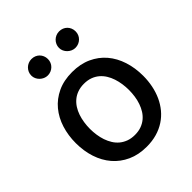

<svg xmlns="http://www.w3.org/2000/svg" viewBox="-211 -884 1024 1024"><g transform="rotate(-45 301.0 -372.0)"><path d="M46.9 -270.2Q46.9 -328.1 63 -379.4Q79.2 -430.8 111.2 -469.3Q143.1 -507.8 190.7 -530.2Q238.3 -552.6 301.1 -552.6Q362.6 -552.6 410 -530.9Q457.4 -509.2 489.7 -471.2Q522 -433.2 538.7 -381.6Q555.4 -329.9 555.4 -270.2Q555.4 -231.9 548.1 -196Q540.8 -160.2 526.5 -128.9Q512.1 -97.7 490.8 -71.9Q469.5 -46.2 441.2 -27.7Q413 -9.2 378 0.9Q343 11 301.1 11Q240.1 11 192.8 -10.7Q145.6 -32.3 113.1 -70.1Q80.6 -108 63.7 -159.4Q46.9 -210.9 46.9 -270.2ZM301.5 -78.1Q328.5 -78.1 349.6 -85.8Q370.7 -93.4 387.1 -106.9Q403.4 -120.4 415 -138.7Q426.5 -157 433.9 -178.4Q441.4 -199.9 444.8 -223.4Q448.2 -246.8 448.2 -270.6Q448.2 -293.7 444.8 -316.9Q441.4 -340.2 434.3 -361.7Q427.2 -383.2 415.7 -401.8Q404.1 -420.5 387.8 -434.3Q371.4 -448.2 350 -456Q328.5 -463.8 301.5 -463.8Q274.9 -463.8 253.4 -456.1Q231.9 -448.5 215.6 -434.8Q199.2 -421.2 187.5 -402.9Q175.8 -384.6 168.5 -363.1Q161.2 -341.6 157.7 -318Q154.1 -294.4 154.1 -270.6Q154.1 -247.5 157.5 -224.3Q160.9 -201 168.1 -179.7Q175.4 -158.4 187 -139.7Q198.5 -121.1 215 -107.4Q231.5 -93.8 253 -85.9Q274.5 -78.1 301.5 -78.1ZM405.5 -755Q419 -755 430.4 -750.4Q441.8 -745.7 450.1 -737.4Q458.5 -729 463.2 -717.7Q468 -706.3 468 -692.8Q468 -679.7 463.2 -668.5Q458.5 -657.3 449.9 -649Q441.4 -640.6 430 -635.8Q418.7 -631 405.5 -631Q393.1 -631 381.7 -636Q370.4 -641 361.7 -649.5Q353 -658 347.8 -669.2Q342.7 -680.4 342.7 -692.8Q342.7 -705.6 347.7 -717Q352.6 -728.3 361.3 -736.9Q370 -745.4 381.4 -750.2Q392.8 -755 405.5 -755ZM196.7 -755Q210.2 -755 221.6 -750.4Q233 -745.7 241.3 -737.4Q249.6 -729 254.4 -717.7Q259.2 -706.3 259.2 -692.8Q259.2 -679.7 254.4 -668.5Q249.6 -657.3 241.1 -649Q232.6 -640.6 221.2 -635.8Q209.9 -631 196.7 -631Q184.3 -631 172.9 -636Q161.6 -641 152.9 -649.5Q144.2 -658 139 -669.2Q133.9 -680.4 133.9 -692.8Q133.9 -705.6 138.8 -717Q143.8 -728.3 152.5 -736.9Q161.2 -745.4 172.6 -750.2Q183.9 -755 196.7 -755Z"/></g></svg>

Font: Inter P Medium
Style: Regular
Weight: 500
Designer: Rasmus Andersson
Foundry: rsms
Version: Version 3.018;git-588b23468